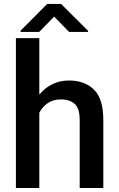

<svg xmlns="http://www.w3.org/2000/svg" viewBox="-20 -941 596 961"><path d="M176.8 -750V-467.3Q203.6 -500.5 241.5 -519.3Q279.3 -538.1 325.2 -538.1Q403.3 -538.1 450.2 -492.7Q497.1 -447.3 497.1 -339.4V0H378.9V-340.3Q378.9 -397.5 354.5 -420.4Q330.1 -443.4 284.7 -443.4Q246.1 -443.4 219.2 -425Q192.4 -406.7 176.8 -377V0H59.6V-750ZM285.6 -921.4 420.9 -786.6V-781.2H325.7L251 -857.9L176.3 -781.2H83V-787.6L216.3 -921.4Z"/></svg>

Font: Vazirmatn RD UI Medium
Style: Regular
Weight: 500
Designer: Saber Rastikerdar
Foundry: Saber Rastikerdar
Version: Version 33.003